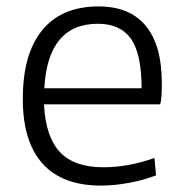

<svg xmlns="http://www.w3.org/2000/svg" viewBox="-20 -569 572 598"><path d="M294 9Q174 9 112.5 -59.5Q51 -128 51 -261Q51 -401 111.5 -475Q172 -549 287 -549Q384 -549 434 -488.5Q484 -428 484 -310Q484 -287 483 -271Q482 -255 479 -244H117Q122 -143 166.5 -95.5Q211 -48 302 -48Q339 -48 379 -55Q419 -62 461 -77L466 -23Q428 -8 382 0.5Q336 9 294 9ZM285 -495Q129 -495 118 -294H421Q421 -401 388 -448Q355 -495 285 -495Z"/></svg>

Font: Plata Sans Light
Style: Regular
Weight: 300
Designer: Pablo Impallari, Andres Torresi, & Cristiano Sobral
Foundry: Pablo Impallari, Andres Torresi, & Cristiano Sobral
Version: Version 1.00;December 28, 2019;FontCreator 12.0.0.2547 64-bi